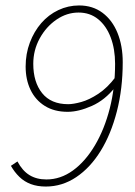

<svg xmlns="http://www.w3.org/2000/svg" viewBox="-20 -672 496 704"><path d="M148 12Q117 12 93 3Q69 -6 51 -23.5Q33 -41 20 -64L44 -80Q62 -46 88 -30Q114 -14 150 -14Q202 -14 247.5 -47Q293 -80 328 -139Q363 -198 382.5 -274.5Q402 -351 402 -438Q402 -492 386 -534.5Q370 -577 340 -601.5Q310 -626 268 -626Q225 -626 187 -600Q149 -574 125.5 -531Q102 -488 102 -438Q102 -371 134.5 -330.5Q167 -290 230 -290Q249 -290 278 -298Q307 -306 340.5 -328Q374 -350 404 -390L402 -352Q365 -305 316.5 -283.5Q268 -262 228 -262Q179 -262 144.5 -283.5Q110 -305 92 -342.5Q74 -380 74 -428Q74 -475 89.5 -516Q105 -557 131.5 -587.5Q158 -618 194 -635Q230 -652 270 -652Q320 -652 356 -625Q392 -598 411 -551Q430 -504 430 -444Q430 -347 408.5 -263.5Q387 -180 349 -118.5Q311 -57 259.5 -22.5Q208 12 148 12Z"/></svg>

Font: Source Sans Variable
Style: Italic
Weight: 200
Italic angle: -11°
Designer: Paul D. Hunt
Foundry: Adobe Systems Incorporated
Version: Version 3.006;hotconv 1.0.111;makeotfexe 2.5.65597